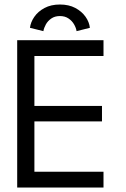

<svg xmlns="http://www.w3.org/2000/svg" viewBox="-20 -840 564 860"><path d="M57 -660H443.6V-589.1H134.1V-365.6H436.8V-296.3H134.1V-70.9H443.6V0H57ZM114.2 -715.4Q117.1 -740.4 133.6 -764.4Q150.1 -788.5 179.2 -804.1Q208.4 -819.8 248.4 -819.8Q288.1 -819.8 317 -804.5Q345.9 -789.1 362.9 -765.3Q379.8 -741.5 382.6 -715.4L323 -700.5Q320.8 -715.2 311.8 -730.8Q302.9 -746.4 287 -757.2Q271.2 -768.1 248.4 -768.1Q225.6 -768.1 209.9 -757.2Q194.2 -746.4 185.5 -730.8Q176.9 -715.2 174.3 -700.5Z"/></svg>

Font: League Spartan Extralight
Style: Regular
Weight: 200
Foundry: The League of Moveable Type
Version: Version 2.300; ttfautohint (v1.8.3)